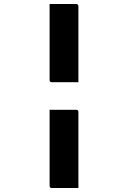

<svg xmlns="http://www.w3.org/2000/svg" viewBox="-20 -780 640 960"><path d="M228 -760H361Q366 -760 369 -757Q372 -754 372 -749V-369H239Q228 -369 228 -380ZM228 -231H361Q372 -231 372 -220V160H239Q228 160 228 149Z"/></svg>

Font: Recursive Mn Lnr St
Style: Bold
Weight: 700
Monospace: yes
Version: Version 1.079;hotconv 1.0.112;makeotfexe 2.5.65598; ttfautoh